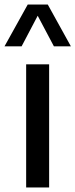

<svg xmlns="http://www.w3.org/2000/svg" viewBox="-51 -828 333 848"><path d="M64.5 0V-544H166V0ZM262 -623.5H187L115.5 -758.5L44.5 -623.5H-31L71.5 -808H160Z"/></svg>

Font: Encode Sans Semi Condensed Medium
Style: Regular
Weight: 500
Width: 4
Designer: Multiple Designers
Foundry: Impallari Type
Version: Version 2.000